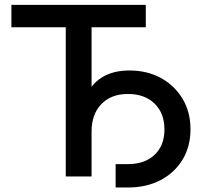

<svg xmlns="http://www.w3.org/2000/svg" viewBox="-20 -748 863 814"><path d="M28.3 -632.3V-727.5H598.1V-632.3H368.2V0H258.8V-632.3ZM470.2 46.9V-52.2H522.5Q593.8 -52.2 635.5 -91.8Q677.2 -131.3 677.2 -199.2Q677.2 -268.1 635.3 -308.8Q593.3 -349.6 522.5 -349.6Q451.2 -349.6 409.7 -306.6Q368.2 -263.7 368.2 -189.9H315.9Q315.9 -273.4 339.8 -331.3Q363.8 -389.2 411.1 -419.2Q458.5 -449.2 528.8 -449.2Q603.5 -449.2 661.9 -417.5Q720.2 -385.7 753.9 -329.3Q787.6 -272.9 787.6 -199.7Q787.6 -126.5 753.7 -70.8Q719.7 -15.1 660.2 15.9Q600.6 46.9 522.5 46.9Z"/></svg>

Font: Inter 28pt Medium
Style: Regular
Weight: 500
Designer: Rasmus Andersson
Foundry: rsms
Version: Version 4.001;git-66647c0bb